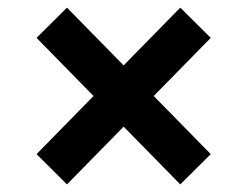

<svg xmlns="http://www.w3.org/2000/svg" viewBox="-20 -589 640 508"><path d="M76.7 -181.2 227.5 -335 76.7 -488.8 157.2 -568.8 307.1 -416 457 -568.8 537.6 -488.8 386.7 -335 537.6 -181.2 457 -101.1 307.1 -253.9 157.2 -101.1Z"/></svg>

Font: TypoPRO Roboto Mono
Style: Bold
Weight: 700
Designer: Google
Version: Version 2.000986; 2015; ttfautohint (v1.3)